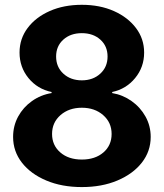

<svg xmlns="http://www.w3.org/2000/svg" viewBox="-20 -757 671 787"><path d="M315.4 9.8Q233.4 9.8 169.7 -17.1Q106 -43.9 69.8 -90.3Q33.7 -136.7 33.7 -195.8Q33.7 -241.2 54.4 -279.3Q75.2 -317.4 111.1 -342.8Q147 -368.2 191.4 -375.5V-379.9Q133.3 -392.1 96.7 -437Q60.1 -481.9 60.1 -541.5Q60.1 -598.1 93.3 -642.3Q126.5 -686.5 184.1 -711.9Q241.7 -737.3 315.4 -737.3Q389.2 -737.3 446.8 -711.7Q504.4 -686 537.6 -641.8Q570.8 -597.7 570.8 -541.5Q570.8 -481.9 533.9 -437Q497.1 -392.1 439.9 -379.9V-375.5Q483.4 -368.2 519.3 -342.8Q555.2 -317.4 576.4 -279.3Q597.7 -241.2 597.7 -195.8Q597.7 -136.7 561.3 -90.3Q524.9 -43.9 461.2 -17.1Q397.5 9.8 315.4 9.8ZM315.4 -427.7Q361.3 -427.7 391.1 -455.1Q420.9 -482.4 420.9 -525.4Q420.9 -567.9 391.4 -594.5Q361.8 -621.1 315.4 -621.1Q269 -621.1 239.5 -594.5Q210 -567.9 210 -525.4Q210 -482.4 239.7 -455.1Q269.5 -427.7 315.4 -427.7ZM315.4 -103Q370.1 -103 403.8 -132.1Q437.5 -161.1 437.5 -208Q437.5 -254.9 402.8 -285.2Q368.2 -315.4 315.4 -315.4Q262.7 -315.4 228 -285.2Q193.4 -254.9 193.4 -208Q193.4 -161.6 227.1 -132.3Q260.7 -103 315.4 -103Z"/></svg>

Font: Inter Tight
Style: Bold
Weight: 700
Designer: Rasmus Andersson
Foundry: rsms
Version: Version 3.004; ttfautohint (v1.8.4.7-5d5b)